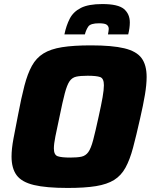

<svg xmlns="http://www.w3.org/2000/svg" viewBox="-20 -920 747 948"><path d="M314 8Q208 8 147.5 -6.5Q87 -21 62 -55Q37 -89 37 -147Q37 -185 46.5 -235.5Q56 -286 69 -352Q85 -437 100.5 -496.5Q116 -556 137.5 -595Q159 -634 194.5 -656Q230 -678 286.5 -687Q343 -696 429 -696Q534 -696 594 -681.5Q654 -667 679 -633Q704 -599 704 -540Q704 -502 695.5 -451.5Q687 -401 672 -336Q653 -251 637 -191Q621 -131 599.5 -92Q578 -53 543.5 -31.5Q509 -10 454 -1Q399 8 314 8ZM327 -142Q362 -142 382.5 -146.5Q403 -151 416 -169Q429 -187 440 -228.5Q451 -270 467 -344Q480 -402 486.5 -439.5Q493 -477 493 -499Q493 -533 474.5 -539.5Q456 -546 413 -546Q377 -546 356.5 -541.5Q336 -537 323.5 -519Q311 -501 300 -459.5Q289 -418 274 -344Q261 -284 253.5 -246.5Q246 -209 246 -187Q246 -155 265 -148.5Q284 -142 327 -142ZM298 -750Q307 -794 324.5 -828Q342 -862 379.5 -881Q417 -900 485 -900Q563 -900 592 -875.5Q621 -851 621 -809Q621 -796 619 -781Q617 -766 613 -750H513Q514 -757 515.5 -764Q517 -771 517 -777Q517 -790 507.5 -797.5Q498 -805 469 -805Q427 -805 416 -789Q405 -773 399 -750Z"/></svg>

Font: Saira ExtraBold
Style: Italic
Weight: 800
Italic angle: -12°
Designer: Hector Gatti with collaboration of the Omnibus-Type team
Foundry: Omnibus-Type
Version: Version 1.100; ttfautohint (v1.8.3)